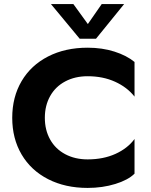

<svg xmlns="http://www.w3.org/2000/svg" viewBox="-20 -912 740 942"><path d="M410 10Q300 10 216 -33Q132 -76 86 -154Q40 -232 40 -334Q40 -436 86 -514Q132 -592 216 -635Q300 -678 410 -678Q481 -678 541 -659Q601 -640 640 -608V-438Q604 -484 544.5 -511Q485 -538 410 -538Q348 -538 300 -512.5Q252 -487 226 -440.5Q200 -394 200 -334Q200 -274 226 -227.5Q252 -181 300 -155.5Q348 -130 410 -130Q487 -130 546.5 -157Q606 -184 640 -230V-60Q609 -29 546 -9.5Q483 10 410 10ZM371 -722 230 -892H340L411 -794L479 -892H589L451 -722Z"/></svg>

Font: Madhuban Bold
Style: Regular
Weight: 700
Designer: jaikishan Patel
Foundry: MagicType
Version: Version 1.000